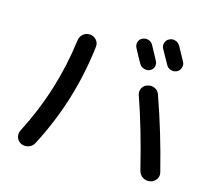

<svg xmlns="http://www.w3.org/2000/svg" viewBox="-113 -937 1227 1098"><g transform="rotate(15 500.0 -388.0)"><path d="M635.7 -614.3Q627.9 -627.9 612.8 -654.8Q597.7 -681.6 590.8 -696.3Q582 -711.9 586.9 -730Q591.8 -748 608.4 -755.9Q625 -764.6 644 -759.3Q663.1 -753.9 671.9 -737.3Q686.5 -710 716.8 -654.3Q725.6 -637.7 720.2 -620.1Q714.8 -602.5 698.2 -594.7Q682.6 -586.9 663.6 -592.8Q644.5 -598.6 635.7 -614.3ZM785.2 -649.4Q746.1 -719.7 739.3 -731.4Q730.5 -748 735.8 -765.6Q741.2 -783.2 758.3 -792Q775.4 -800.8 793.5 -795.4Q811.5 -790 822.3 -773.4Q837.9 -745.1 868.2 -689.5Q877 -673.8 871.1 -654.8Q865.2 -635.7 848.1 -627.9Q831.1 -620.1 812.5 -626Q793.9 -631.8 785.2 -649.4ZM708 -505.9Q730.5 -512.7 751 -502.9Q771.5 -493.2 778.3 -470.7Q849.6 -271.5 906.2 -44.9Q912.1 -22.5 899.4 -3.9Q886.7 14.6 864.3 19.5H863.3Q839.8 24.4 819.8 11.7Q799.8 -1 793.9 -24.4Q736.3 -260.7 672.9 -440.4Q666 -461.9 676.3 -481Q686.5 -500 708 -505.9ZM95.7 3.9Q76.2 -5.9 68.8 -27.3Q61.5 -48.8 72.3 -69.3Q214.8 -344.7 253.9 -652.3Q256.8 -674.8 274.4 -689.5Q292 -704.1 314.9 -702.1Q337.9 -700.2 352.5 -683.6Q367.2 -667 365.2 -644.5Q327.1 -314.5 173.8 -22.5Q163.1 -1 140.6 6.3Q118.2 13.7 95.7 3.9Z"/></g></svg>

Font: Rounded Mgen+ 1mn medium
Style: Regular
Weight: 500
Designer: [Source Han Sans]
Ryoko NISHIZUKA  (kana & ideographs); Paul D. Hunt (Latin, Greek & Cyrillic); Wenlong ZHANG  (bopomofo
Version: Version 1.059.20150602